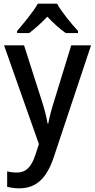

<svg xmlns="http://www.w3.org/2000/svg" viewBox="-20 -786 518 1046"><path d="M291 -766H186C162 -722 109 -659 73 -617V-606H139C169 -628 204 -660 238 -695C271 -660 306 -628 338 -606H405V-617C368 -658 315 -721 291 -766ZM2 -539 192 -1 173 57C152 121 124 154 71 154C52 154 33 151 19 148V232C37 236 58 240 85 240C180 240 235 182 272 73L476 -539H368L276 -239C261 -192 249 -147 243 -113H239C233 -153 221 -195 207 -239L111 -539Z"/></svg>

Font: Noto Sans Arabic SemCond Med
Style: Regular
Weight: 500
Width: 4
Designer: Monotype Design Team, Nadine Chahine, Nizar Qandah and Khaled Hosny
Foundry: Monotype Imaging Inc.
Version: Version 2.012